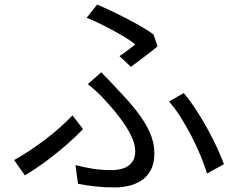

<svg xmlns="http://www.w3.org/2000/svg" viewBox="-20 -793 1040 842"><path d="M504 -547Q524 -560 543 -574.5Q562 -589 573 -598Q552 -616 516 -637Q480 -658 439 -679Q398 -700 360 -715L406 -773Q444 -757 490 -734.5Q536 -712 579.5 -688Q623 -664 653 -642L671 -590Q663 -583 648.5 -571.5Q634 -560 617.5 -547.5Q601 -535 584.5 -522.5Q568 -510 554 -500ZM311 -69Q349 -59 387 -53Q425 -47 472 -47Q495 -47 518.5 -54Q542 -61 557.5 -79.5Q573 -98 573 -130Q573 -156 561 -184.5Q549 -213 530 -242Q511 -271 488.5 -298.5Q466 -326 445 -349Q429 -367 408 -387Q387 -407 365 -424L424 -476Q443 -457 461.5 -437.5Q480 -418 498 -398Q545 -350 581 -303.5Q617 -257 637 -212Q657 -167 657 -121Q657 -76 640.5 -46Q624 -16 598 0Q572 16 542 22.5Q512 29 485 29Q438 29 397 24.5Q356 20 322 13ZM888 -32Q877 -68 859.5 -110.5Q842 -153 819.5 -196.5Q797 -240 772 -279.5Q747 -319 721 -348L786 -385Q812 -354 838 -314.5Q864 -275 888 -231.5Q912 -188 931 -147Q950 -106 962 -73ZM344 -227Q316 -197 275 -161Q234 -125 186 -89Q138 -53 89 -24L42 -91Q73 -108 108.5 -131.5Q144 -155 179.5 -182Q215 -209 245.5 -236.5Q276 -264 298 -287Z"/></svg>

Font: Noto Sans SC Thin
Style: Regular
Weight: 400
Version: Version 2.004-H2;hotconv 1.0.118;makeotfexe 2.5.65603